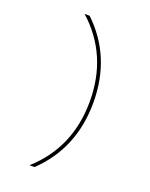

<svg xmlns="http://www.w3.org/2000/svg" viewBox="-161 -855 822 1049"><g transform="rotate(20 250.0 -330.0)"><path d="M173.8 110.4H144.5Q335 -60.5 335 -329.6Q335 -598.6 144.5 -769.5H173.8Q355.5 -596.7 355.5 -330.1Q355.5 -63.5 173.8 110.4Z"/></g></svg>

Font: Mgen+ 1m thin
Style: Regular
Weight: 100
Designer: [Source Han Sans]
Ryoko NISHIZUKA  (kana & ideographs); Paul D. Hunt (Latin, Greek & Cyrillic); Wenlong ZHANG  (bopomofo
Version: Version 1.059.20150602